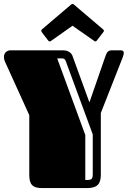

<svg xmlns="http://www.w3.org/2000/svg" viewBox="-20 -957 650 977"><path d="M129 -68C129 -23 142 0 192 0H423C477 0 493 -23 493 -68V-382L604 -664C608 -674 610 -683 610 -688C610 -698 603 -701 593 -701H548C525 -701 521 -683 513 -661L435 -436L349 -672C346 -682 333 -701 300 -701H33C18 -701 0 -690 0 -667C0 -660 1 -653 5 -644L129 -371ZM414 -270 271 -660H294C305 -660 312 -656 315 -645L452 -273V-72C452 -43 445 -41 414 -41ZM459 -749C461 -747 463 -746 465 -746C468 -746 470 -747 473 -751L506 -794C508 -796 509 -799 509 -801C509 -803 507 -805 504 -808L356 -934C354 -935 353 -937 349 -937C346 -937 344 -935 342 -934L194 -808C191 -805 190 -803 190 -801C190 -799 191 -796 192 -794L225 -751C228 -747 231 -746 233 -746C235 -746 237 -747 240 -749L349 -826Z"/></svg>

Font: Fascinate Inline
Style: Regular
Weight: 900
Designer: Astigmatic (AOETI)
Foundry: Astigmatic (AOETI)
Version: Version 1.000